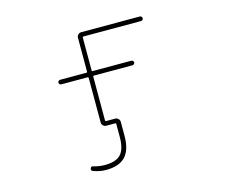

<svg xmlns="http://www.w3.org/2000/svg" viewBox="-105 -686 1209 1032"><g transform="rotate(-15 500.0 -170.0)"><path d="M364.3 205.1Q328.1 205.1 293 191.4Q282.2 187.5 286.1 175.8Q290 164.1 300.8 168Q334 177.7 364.3 177.7Q426.8 177.7 453.6 148.9Q480.5 120.1 480.5 52.7V-19.5Q480.5 -24.4 475.6 -24.4H425.8Q416 -24.4 408.7 -31.7Q401.4 -39.1 401.4 -48.8V-296.9Q401.4 -301.8 397.5 -301.8H250Q245.1 -301.8 241.2 -305.7Q237.3 -309.6 237.3 -314.5Q237.3 -319.3 241.2 -323.2Q245.1 -327.1 250 -327.1H397.5Q401.4 -327.1 401.4 -332V-520.5Q401.4 -530.3 408.7 -537.6Q416 -544.9 425.8 -544.9H752Q757.8 -544.9 761.2 -541Q764.6 -537.1 764.6 -532.2Q764.6 -527.3 761.2 -523.4Q757.8 -519.5 752 -519.5H431.6Q426.8 -519.5 426.8 -515.6V-332Q426.8 -327.1 431.6 -327.1H646.5Q651.4 -327.1 655.3 -323.2Q659.2 -319.3 659.2 -314.5Q659.2 -309.6 655.3 -305.7Q651.4 -301.8 646.5 -301.8H431.6Q426.8 -301.8 426.8 -296.9V-53.7Q426.8 -48.8 431.6 -48.8H482.4Q492.2 -48.8 499.5 -41.5Q506.8 -34.2 506.8 -24.4V52.7Q506.8 130.9 472.2 168Q437.5 205.1 364.3 205.1Z"/></g></svg>

Font: Rounded-X Mgen+ 1m thin
Style: Regular
Weight: 100
Designer: [Source Han Sans]
Ryoko NISHIZUKA  (kana & ideographs); Paul D. Hunt (Latin, Greek & Cyrillic); Wenlong ZHANG  (bopomofo
Version: Version 1.059.20150602